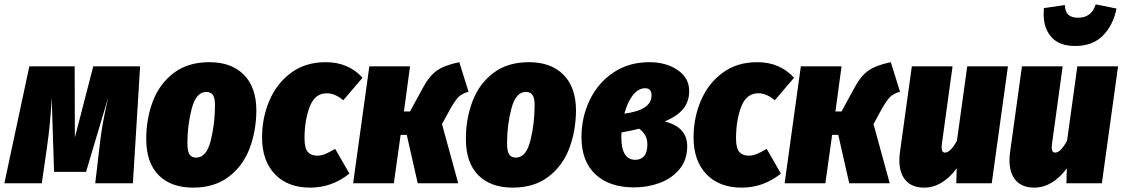

<svg xmlns="http://www.w3.org/2000/svg" viewBox="-47 -837 5127 877"><path d="M560 0H388L407 -162Q414 -225 422 -270Q430 -315 447 -391L346 -52H200L189 -391Q184 -277 167 -160L144 0H-27L87 -534H294L295 -209L379 -534H593Z M621 -202Q621 -295 651.5 -375Q682 -455 747 -504Q812 -553 909 -553Q1010 -553 1067 -495.5Q1124 -438 1124 -331Q1123 -237 1092.5 -157.5Q1062 -78 997 -29Q932 20 835 20Q734 20 677.5 -37Q621 -94 621 -202ZM935 -357Q935 -389 925.5 -403Q916 -417 895 -417Q849 -417 829 -341.5Q809 -266 809 -182Q809 -147 818.5 -132Q828 -117 849 -117Q896 -117 915.5 -194.5Q935 -272 935 -357Z M1609 -482 1521 -379Q1483 -411 1446 -411Q1391 -411 1367.5 -349Q1344 -287 1344 -205Q1344 -160 1359 -143Q1374 -126 1402 -126Q1420 -126 1438.5 -133.5Q1457 -141 1484 -157L1549 -44Q1469 20 1370 20Q1267 20 1208.5 -41.5Q1150 -103 1150 -209Q1150 -299 1183.5 -377.5Q1217 -456 1282.5 -504.5Q1348 -553 1441 -553Q1544 -553 1609 -482Z M2093 -418Q2062 -409 2047 -393.5Q2032 -378 2011 -342L1972 -270L2046 0H1861L1811 -221H1783L1752 0H1566L1640 -534H1826L1798 -328H1826L1887 -440Q1914 -490 1948.5 -514.5Q1983 -539 2051 -553Z M2081 -202Q2081 -295 2111.5 -375Q2142 -455 2207 -504Q2272 -553 2369 -553Q2470 -553 2527 -495.5Q2584 -438 2584 -331Q2583 -237 2552.5 -157.5Q2522 -78 2457 -29Q2392 20 2295 20Q2194 20 2137.5 -37Q2081 -94 2081 -202ZM2395 -357Q2395 -389 2385.5 -403Q2376 -417 2355 -417Q2309 -417 2289 -341.5Q2269 -266 2269 -182Q2269 -147 2278.5 -132Q2288 -117 2309 -117Q2356 -117 2375.5 -194.5Q2395 -272 2395 -357Z M3101 -421Q3101 -374 3074.5 -340.5Q3048 -307 2989 -282Q3092 -257 3092 -169Q3092 -107 3057 -64.5Q3022 -22 2966.5 -1.5Q2911 19 2849 19Q2737 19 2673 -40.5Q2609 -100 2609 -211Q2609 -301 2646.5 -379.5Q2684 -458 2754.5 -505.5Q2825 -553 2919 -553Q2996 -553 3048.5 -517Q3101 -481 3101 -421ZM2805 -318Q2929 -334 2929 -401Q2929 -434 2900 -434Q2869 -434 2844 -402.5Q2819 -371 2805 -318ZM2792 -232Q2791 -228 2791 -211Q2791 -107 2855 -107Q2880 -107 2895 -124Q2910 -141 2910 -178Q2910 -201 2900.5 -218Q2891 -235 2873 -249Q2842 -241 2792 -232Z M3580 -482 3492 -379Q3454 -411 3417 -411Q3362 -411 3338.5 -349Q3315 -287 3315 -205Q3315 -160 3330 -143Q3345 -126 3373 -126Q3391 -126 3409.5 -133.5Q3428 -141 3455 -157L3520 -44Q3440 20 3341 20Q3238 20 3179.5 -41.5Q3121 -103 3121 -209Q3121 -299 3154.5 -377.5Q3188 -456 3253.5 -504.5Q3319 -553 3412 -553Q3515 -553 3580 -482Z M4064 -418Q4033 -409 4018 -393.5Q4003 -378 3982 -342L3943 -270L4017 0H3832L3782 -221H3754L3723 0H3537L3611 -534H3797L3769 -328H3797L3858 -440Q3885 -490 3919.5 -514.5Q3954 -539 4022 -553Z M4061 -104Q4061 -123 4064 -144L4118 -534H4304L4255 -178Q4254 -172 4254 -163Q4254 -140 4270 -140Q4294 -140 4324 -194L4371 -534H4557L4483 0H4321L4323 -68Q4257 20 4174 20Q4119 20 4090 -13Q4061 -46 4061 -104Z M4564 -104Q4564 -123 4567 -144L4621 -534H4807L4758 -178Q4757 -172 4757 -163Q4757 -140 4773 -140Q4797 -140 4827 -194L4874 -534H5060L4986 0H4824L4826 -68Q4760 20 4677 20Q4622 20 4593 -13Q4564 -46 4564 -104ZM4720 -773Q4720 -791 4721 -800L4817 -814Q4818 -783 4833 -769.5Q4848 -756 4877 -756Q4908 -756 4928 -771Q4948 -786 4958 -817L5053 -798Q5037 -720 4990 -673.5Q4943 -627 4864 -627Q4792 -627 4756 -667Q4720 -707 4720 -773Z"/></svg>

Font: Fira Sans Condensed Black
Style: Italic
Weight: 900
Width: 3
Italic angle: -8°
Designer: Carrois Corporate & Edenspiekermann AG
Foundry: Carrois Corporate GbR & Edenspiekermann AG
Version: Version 4.203